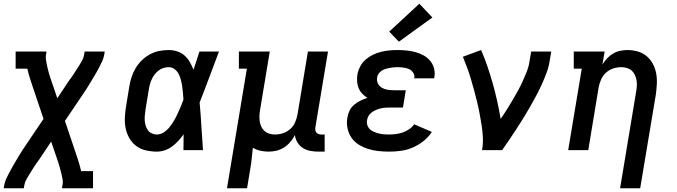

<svg xmlns="http://www.w3.org/2000/svg" viewBox="-21 -807 3641 1032"><path d="M-1 205 2 187Q5 170 12.5 153.5Q20 137 28.5 121.5Q37 106 45.5 90.5Q54 75 63.5 59.5Q73 44 82 28.5Q91 13 101 -2L213 -168L157 -334Q148 -360 140 -385.5Q132 -411 126 -438H63V-530H229L226 -512Q224 -498 226 -485.5Q228 -473 230.5 -460.5Q233 -448 236 -436Q239 -424 242.5 -411.5Q246 -399 250 -387.5Q254 -376 258 -364L287 -279L351 -375Q352 -377 353.5 -379Q355 -381 357 -383Q359 -385 360 -387Q361 -389 362 -391H363Q373 -406 382.5 -420.5Q392 -435 401.5 -450Q411 -465 419.5 -480Q428 -495 431 -512L434 -530H542L539 -512Q536 -495 528.5 -478.5Q521 -462 513 -446.5Q505 -431 496 -415.5Q487 -400 477.5 -384.5Q468 -369 459 -353.5Q450 -338 440 -323L328 -157L384 9Q393 35 401 60.5Q409 86 415 113H479V205H312L315 187Q318 173 316 160.5Q314 148 311 135.5Q308 123 305 111Q302 99 298.5 86.5Q295 74 291 62.5Q287 51 283 39L254 -46L190 50Q189 52 187.5 54Q186 56 184 58Q183 60 181.5 62Q180 64 179 66H178Q168 81 158.5 95.5Q149 110 140 125Q131 140 122 155Q113 170 110 187L107 205Z M822 8Q793 8 764 1.5Q735 -5 712.5 -21.5Q690 -38 675.5 -62.5Q661 -87 655 -114.5Q649 -142 650 -172Q651 -202 656 -232L674 -342Q678 -367 686 -392Q694 -417 708 -440.5Q722 -464 741.5 -483Q761 -502 785 -515Q809 -528 834.5 -533Q860 -538 886 -538Q910 -538 932.5 -530.5Q955 -523 971.5 -508Q988 -493 999.5 -473Q1011 -453 1019 -432Q1027 -456 1035 -480.5Q1043 -505 1051 -530H1156Q1130 -462 1104.5 -393Q1079 -324 1052 -256Q1058 -192 1061.5 -128Q1065 -64 1070 0H965Q965 -21 965.5 -42.5Q966 -64 966 -85Q953 -67 937.5 -50Q922 -33 903.5 -19.5Q885 -6 864 1Q843 8 822 8ZM822 -84Q842 -84 860 -96Q878 -108 891 -124.5Q904 -141 914.5 -159Q925 -177 933.5 -195.5Q942 -214 950 -233Q958 -252 965 -271Q964 -289 962.5 -306.5Q961 -324 958.5 -341.5Q956 -359 951.5 -376.5Q947 -394 939.5 -409Q932 -424 918 -435Q904 -446 886 -446Q872 -446 857.5 -441.5Q843 -437 831.5 -428Q820 -419 810.5 -407Q801 -395 795 -381.5Q789 -368 785 -354.5Q781 -341 779 -327L761 -217Q759 -202 757.5 -187.5Q756 -173 757 -159Q758 -145 762 -131.5Q766 -118 774 -107Q782 -96 795 -90Q808 -84 822 -84Z M1199 205 1306 -438H1263V-530H1429L1377 -217Q1374 -201 1373.5 -185.5Q1373 -170 1375 -155Q1377 -140 1383.5 -126Q1390 -112 1401 -102.5Q1412 -93 1426.5 -88.5Q1441 -84 1457 -84Q1479 -84 1500 -91Q1521 -98 1538.5 -113Q1556 -128 1565 -149Q1574 -170 1578 -191L1634 -530H1742L1674 -122Q1673 -114 1674 -107Q1675 -100 1679.5 -94.5Q1684 -89 1691 -86.5Q1698 -84 1706 -84H1724V8H1691Q1668 8 1646.5 4Q1625 0 1607 -11.5Q1589 -23 1578 -41Q1567 -59 1564 -81Q1554 -61 1539 -43.5Q1524 -26 1505 -14Q1486 -2 1465 3Q1444 8 1423 8Q1400 8 1378 3Q1356 -2 1338 -13Q1335 16 1332 45Q1329 74 1324 102L1307 205Z M2071 8Q2042 8 2013.5 5Q1985 2 1958 -6.5Q1931 -15 1907.5 -29.5Q1884 -44 1868.5 -66.5Q1853 -89 1847 -117Q1841 -145 1846 -174Q1849 -193 1857.5 -211.5Q1866 -230 1882 -243.5Q1898 -257 1916.5 -266Q1935 -275 1954 -281Q1939 -290 1926.5 -303Q1914 -316 1907 -332.5Q1900 -349 1898.5 -368Q1897 -387 1900 -406Q1904 -428 1915 -449.5Q1926 -471 1944 -486.5Q1962 -502 1983.5 -512.5Q2005 -523 2027.5 -528.5Q2050 -534 2072 -536Q2094 -538 2116 -538Q2141 -538 2165 -535.5Q2189 -533 2211.5 -527Q2234 -521 2254.5 -510Q2275 -499 2290 -481.5Q2305 -464 2311.5 -441Q2318 -418 2314 -394Q2314 -392 2313.5 -390Q2313 -388 2312 -386H2205Q2205 -387 2205.5 -387.5Q2206 -388 2206 -389Q2208 -399 2204 -408.5Q2200 -418 2193 -425Q2186 -432 2176.5 -436Q2167 -440 2157.5 -442Q2148 -444 2137.5 -445Q2127 -446 2116 -446Q2106 -446 2095 -445Q2084 -444 2073 -442Q2062 -440 2051 -436.5Q2040 -433 2030.5 -427Q2021 -421 2014 -411Q2007 -401 2006 -390Q2003 -373 2010.5 -358Q2018 -343 2032 -335Q2046 -327 2063 -324.5Q2080 -322 2097 -322H2160L2145 -229H2082Q2069 -229 2056 -228.5Q2043 -228 2030.5 -225.5Q2018 -223 2005 -218Q1992 -213 1980.5 -205.5Q1969 -198 1961.5 -186.5Q1954 -175 1952 -162Q1949 -148 1953.5 -134.5Q1958 -121 1967.5 -112Q1977 -103 1989.5 -98Q2002 -93 2015.5 -89.5Q2029 -86 2043 -85Q2057 -84 2071 -84Q2089 -84 2107.5 -86.5Q2126 -89 2143.5 -95Q2161 -101 2177.5 -112Q2194 -123 2205 -139L2300 -98Q2282 -70 2255 -48.5Q2228 -27 2197.5 -14Q2167 -1 2135 3.5Q2103 8 2071 8ZM2123 -583 2071 -637 2233 -787 2303 -713Z M2570 0Q2576 -33 2574.5 -66.5Q2573 -100 2568 -132Q2563 -164 2557 -196Q2551 -228 2543.5 -259Q2536 -290 2527.5 -321Q2519 -352 2510 -382.5Q2501 -413 2490 -443Q2479 -473 2467 -502L2565 -538Q2584 -494 2599.5 -448.5Q2615 -403 2628 -356.5Q2641 -310 2651.5 -263Q2662 -216 2670 -168Q2687 -192 2702.5 -217Q2718 -242 2733 -267Q2748 -292 2762 -317.5Q2776 -343 2788 -369.5Q2800 -396 2810.5 -422.5Q2821 -449 2825 -477L2834 -530H2942L2933 -477Q2928 -445 2916 -413.5Q2904 -382 2890 -351Q2876 -320 2860 -290.5Q2844 -261 2827 -231Q2810 -201 2792 -172Q2774 -143 2755 -114Q2736 -85 2717 -56.5Q2698 -28 2678 0Z M3312 205 3398 -313Q3401 -329 3402 -344.5Q3403 -360 3400.5 -375Q3398 -390 3391.5 -404Q3385 -418 3374.5 -427.5Q3364 -437 3349 -441.5Q3334 -446 3318 -446Q3297 -446 3275.5 -439Q3254 -432 3237 -417Q3220 -402 3210.5 -381Q3201 -360 3197 -339L3141 0H3033L3106 -438H3063V-530H3229L3217 -460Q3228 -478 3242.5 -493.5Q3257 -509 3275 -519.5Q3293 -530 3313 -534Q3333 -538 3352 -538Q3381 -538 3408 -530Q3435 -522 3455.5 -504.5Q3476 -487 3488.5 -463Q3501 -439 3506 -412Q3511 -385 3509.5 -356Q3508 -327 3504 -298L3420 205Z"/></svg>

Font: Iosevka Curly Slab SmBdEx
Style: Italic
Weight: 600
Width: 7
Italic angle: -9°
Monospace: yes
Designer: Belleve Invis
Foundry: Belleve Invis
Version: Version 11.1.0; ttfautohint (v1.8.3)